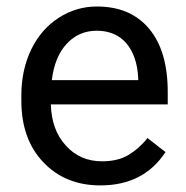

<svg xmlns="http://www.w3.org/2000/svg" viewBox="-20 -558 570 588"><path d="M287.6 9.8C376 9.8 442.4 -24.4 486.8 -92.3L431.6 -135.3C415 -113.8 395.5 -96.7 373.5 -83.5C351.6 -70.3 324.2 -64 292.5 -64C247.6 -64 210.4 -80.1 181.6 -112.3C152.3 -144 137.2 -186 135.7 -238.3H493.7V-275.9C493.7 -360.4 474.6 -424.8 436.5 -470.2C398.4 -515.6 345.2 -538.1 276.4 -538.1C234.4 -538.1 195.3 -526.4 159.7 -503.4C123.5 -480 95.7 -447.8 75.7 -406.7C55.7 -365.2 45.4 -318.4 45.4 -266.1V-249.5C45.4 -170.9 67.9 -107.9 112.8 -61C157.7 -13.7 215.8 9.8 287.6 9.8ZM276.4 -463.9C314 -463.9 344.2 -451.2 366.2 -426.3C388.2 -400.9 400.9 -365.2 403.3 -319.3V-312.5H138.7C144.5 -360.4 159.7 -397.5 184.6 -424.3C209.5 -450.7 239.7 -463.9 276.4 -463.9Z"/></svg>

Font: Vazir
Style: Regular
Weight: 400
Designer: Saber Rastikerdar
Foundry: Saber Rastikerdar
Version: Version 27.002;January 24, 2021;FontCreator 13.0.0.2683 64-b